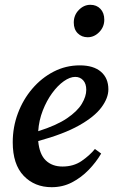

<svg xmlns="http://www.w3.org/2000/svg" viewBox="-20 -765 479 799"><path d="M293 -445Q271 -445 245.5 -427Q220 -409 197 -377.5Q174 -346 158 -305Q142 -264 139 -219Q215 -243 258.5 -272.5Q302 -302 320.5 -333Q339 -364 339 -391Q339 -417 326 -431Q313 -445 293 -445ZM195 14Q124 14 78.5 -33.5Q33 -81 33 -173Q33 -236 54.5 -293.5Q76 -351 114.5 -396Q153 -441 203.5 -467Q254 -493 312 -493Q369 -493 400 -466.5Q431 -440 431 -393Q431 -357 402 -318Q373 -279 309 -243Q245 -207 139 -178Q144 -123 170.5 -97.5Q197 -72 240 -72Q286 -72 319.5 -95Q353 -118 375 -145L401 -126Q380 -90 349 -58Q318 -26 279.5 -6Q241 14 195 14ZM345 -610Q320 -610 303.5 -626.5Q287 -643 287 -671Q287 -702 308 -723.5Q329 -745 356 -745Q382 -745 398 -728Q414 -711 414 -683Q414 -653 393 -631.5Q372 -610 345 -610Z"/></svg>

Font: Source Serif 4 Semibold
Style: Italic
Weight: 600
Italic angle: -12°
Designer: Frank Grießhammer
Foundry: Adobe
Version: Version 4.005;hotconv 1.1.0;makeotfexe 2.6.0